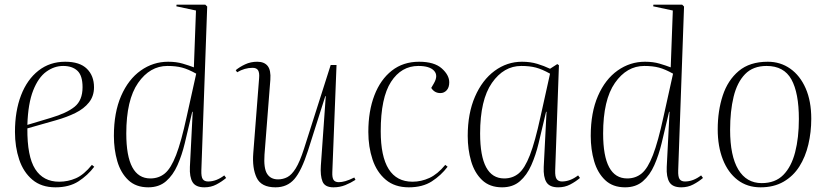

<svg xmlns="http://www.w3.org/2000/svg" viewBox="-20 -787 3534 821"><path d="M259 -523Q321 -523 351.5 -493Q382 -463 382 -414Q382 -376 360.5 -349Q339 -322 302.5 -304Q266 -286 220 -273L97 -238Q96 -118 130.5 -64Q165 -10 233 -10Q271 -10 305 -25Q339 -40 373 -82L383 -74Q355 -37 315.5 -11.5Q276 14 217 14Q157 14 118.5 -18.5Q80 -51 62 -105Q44 -159 44 -223Q44 -312 70 -379.5Q96 -447 144.5 -485Q193 -523 259 -523ZM333 -414Q333 -464 311 -484.5Q289 -505 250 -505Q212 -505 178 -480.5Q144 -456 122 -400.5Q100 -345 97 -253L197 -283Q265 -303 299 -330.5Q333 -358 333 -414Z M841 -59Q840 -31 847 -21Q854 -11 870 -11Q905 -11 939 -37L947 -26Q928 -10 905 2Q882 14 854 14Q817 14 803.5 -8Q790 -30 792 -73L804 -309H802L770 -174Q758 -124 739 -81Q720 -38 690 -12Q660 14 614 14Q561 14 528.5 -17Q496 -48 481.5 -98Q467 -148 467 -206Q467 -306 498 -377Q529 -448 582 -485.5Q635 -523 699 -523Q734 -523 761 -515Q788 -507 809 -499L818 -742L734 -760L735 -767H858L866 -759ZM623 -24Q659 -24 685 -45.5Q711 -67 733 -124Q755 -181 778 -287L819 -472Q785 -491 758.5 -498Q732 -505 696 -505Q621 -505 570.5 -432.5Q520 -360 520 -216Q520 -24 623 -24Z M988 -487Q1005 -501 1028.5 -512Q1052 -523 1080 -523Q1110 -523 1124.5 -505Q1139 -487 1136 -446L1111 -126Q1107 -68 1122 -44Q1137 -20 1169 -20Q1190 -20 1208.5 -29.5Q1227 -39 1244.5 -67Q1262 -95 1280 -151L1394 -509H1419L1401 -51Q1400 -27 1406.5 -17.5Q1413 -8 1429 -8Q1441 -8 1457 -12.5Q1473 -17 1495 -28L1500 -18Q1480 -5 1456.5 4.5Q1433 14 1406 14Q1369 14 1359 -11Q1349 -36 1352 -79L1373 -376H1371L1297 -143Q1269 -56 1238.5 -21Q1208 14 1158 14Q1097 14 1077.5 -27Q1058 -68 1063 -132L1088 -453Q1090 -476 1083.5 -486.5Q1077 -497 1060 -497Q1026 -497 994 -478Z M1772 -523Q1837 -523 1869 -494.5Q1901 -466 1901 -435Q1901 -413 1890 -401Q1879 -389 1863 -389Q1838 -389 1824 -411L1835 -430Q1855 -464 1836 -484.5Q1817 -505 1769 -505Q1696 -505 1652 -437Q1608 -369 1608 -226Q1608 -10 1744 -10Q1781 -10 1816 -26Q1851 -42 1884 -82L1894 -74Q1866 -37 1826.5 -11.5Q1787 14 1728 14Q1668 14 1629.5 -18.5Q1591 -51 1573 -105Q1555 -159 1555 -223Q1555 -312 1581 -379.5Q1607 -447 1655.5 -485Q1704 -523 1772 -523Z M2354 -59Q2353 -31 2360.5 -21Q2368 -11 2383 -11Q2418 -11 2452 -37L2460 -26Q2441 -10 2418 2Q2395 14 2367 14Q2330 14 2316.5 -8Q2303 -30 2305 -73L2317 -309H2315L2283 -174Q2271 -124 2252 -81Q2233 -38 2203 -12Q2173 14 2127 14Q2074 14 2041.5 -17Q2009 -48 1994.5 -98Q1980 -148 1980 -206Q1980 -302 2011 -373.5Q2042 -445 2095 -484Q2148 -523 2212 -523Q2248 -523 2277.5 -514Q2307 -505 2332 -493L2363 -513L2370 -508ZM2136 -24Q2172 -24 2198 -45.5Q2224 -67 2246 -124Q2268 -181 2291 -287L2332 -472Q2298 -491 2271.5 -498Q2245 -505 2209 -505Q2134 -505 2083.5 -432.5Q2033 -360 2033 -216Q2033 -24 2136 -24Z M2880 -59Q2879 -31 2886 -21Q2893 -11 2909 -11Q2944 -11 2978 -37L2986 -26Q2967 -10 2944 2Q2921 14 2893 14Q2856 14 2842.5 -8Q2829 -30 2831 -73L2843 -309H2841L2809 -174Q2797 -124 2778 -81Q2759 -38 2729 -12Q2699 14 2653 14Q2600 14 2567.5 -17Q2535 -48 2520.5 -98Q2506 -148 2506 -206Q2506 -306 2537 -377Q2568 -448 2621 -485.5Q2674 -523 2738 -523Q2773 -523 2800 -515Q2827 -507 2848 -499L2857 -742L2773 -760L2774 -767H2897L2905 -759ZM2662 -24Q2698 -24 2724 -45.5Q2750 -67 2772 -124Q2794 -181 2817 -287L2858 -472Q2824 -491 2797.5 -498Q2771 -505 2735 -505Q2660 -505 2609.5 -432.5Q2559 -360 2559 -216Q2559 -24 2662 -24Z M3232 14Q3175 14 3134 -17.5Q3093 -49 3071 -105Q3049 -161 3049 -234Q3049 -313 3070.5 -378.5Q3092 -444 3139 -483.5Q3186 -523 3263 -523Q3317 -523 3359 -493.5Q3401 -464 3425 -409.5Q3449 -355 3449 -279Q3449 -222 3436.5 -169Q3424 -116 3398 -75Q3372 -34 3330.5 -10Q3289 14 3232 14ZM3237 -4Q3295 -4 3329.5 -39Q3364 -74 3380 -136Q3396 -198 3396 -278Q3396 -390 3364 -447.5Q3332 -505 3258 -505Q3200 -505 3166 -470Q3132 -435 3117 -373.5Q3102 -312 3102 -232Q3102 -120 3137 -62Q3172 -4 3237 -4Z"/></svg>

Font: Literata 72pt ExtraLight
Style: Italic
Weight: 200
Italic angle: -2°
Designer: Latin by Veronika Burian and Jose Scaglione. Greek by Irene Vlachou. Cyrillic by Vera Evstafieva
Foundry: TypeTogether
Version: Version 3.002